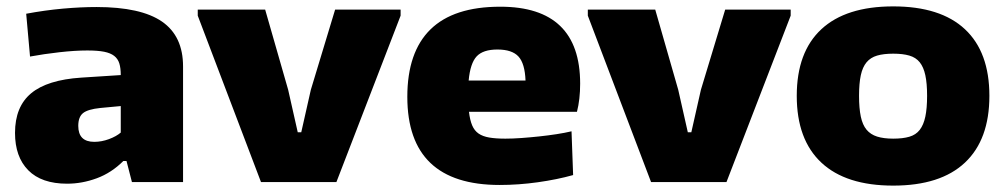

<svg xmlns="http://www.w3.org/2000/svg" viewBox="-20 -570 3149 601"><path d="M190 5Q110 5 68.5 -37Q27 -79 27 -154Q27 -236 77.5 -278Q128 -320 234 -327L358 -335Q358 -357 353.5 -371.5Q349 -386 337.5 -395Q326 -404 306 -408Q286 -412 253 -412Q215 -412 166 -406.5Q117 -401 74 -393L62 -527Q121 -538 177 -543Q233 -548 282 -548Q421 -548 487 -502.5Q553 -457 553 -362V0H393L376 -66H366Q329 -29 283 -12Q237 5 190 5ZM275 -126Q298 -126 321 -134.5Q344 -143 358 -155V-238L294 -232Q255 -228 240 -216Q225 -204 225 -176Q225 -126 275 -126Z M599 -521V-540H810L882 -289L912 -156H923L953 -289L1029 -540H1234V-521L1033 0H797Z M1544 9Q1255 9 1255 -267Q1255 -407 1327.5 -478Q1400 -549 1546 -549Q1796 -549 1796 -308Q1796 -259 1786 -220H1448Q1451 -194 1458 -177.5Q1465 -161 1478 -152Q1491 -143 1511.5 -139.5Q1532 -136 1562 -136Q1585 -136 1612.5 -138Q1640 -140 1668 -143Q1696 -146 1722 -150Q1748 -154 1769 -159L1774 -22Q1724 -8 1663.5 0.5Q1603 9 1544 9ZM1537 -415Q1492 -415 1472 -393.5Q1452 -372 1447 -318H1625Q1623 -371 1603 -393Q1583 -415 1537 -415Z M1820 -521V-540H2031L2103 -289L2133 -156H2144L2174 -289L2250 -540H2455V-521L2254 0H2018Z M2776 11Q2628 11 2551 -61Q2474 -133 2474 -270Q2474 -407 2551 -478.5Q2628 -550 2776 -550Q2924 -550 3000.5 -478.5Q3077 -407 3077 -270Q3077 -133 3000.5 -61Q2924 11 2776 11ZM2776 -136Q2806 -136 2826.5 -142Q2847 -148 2859 -163.5Q2871 -179 2876.5 -205Q2882 -231 2882 -270Q2882 -309 2876.5 -334.5Q2871 -360 2859 -375Q2847 -390 2826.5 -396Q2806 -402 2776 -402Q2746 -402 2725.5 -396Q2705 -390 2692.5 -375Q2680 -360 2674.5 -334.5Q2669 -309 2669 -270Q2669 -231 2674.5 -205Q2680 -179 2692.5 -164Q2705 -149 2725.5 -142.5Q2746 -136 2776 -136Z"/></svg>

Font: Encode Sans Normal
Style: ExtraBold
Weight: 800
Designer: Pablo Impallari, Andres Torresi
Foundry: Pablo Impallari, Andres Torresi
Version: Version 1.000; ttfautohint (v1.00) -l 8 -r 50 -G 200 -x 14 -